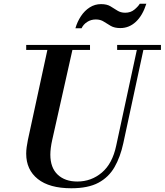

<svg xmlns="http://www.w3.org/2000/svg" viewBox="-20 -994 880 1026"><path d="M361 12Q244 12 182 -37.5Q120 -87 120 -173Q120 -190 122.5 -208Q125 -226 129 -246L239 -754H373L259 -246Q254 -224 251.5 -204Q249 -184 249 -168Q249 -98 288 -61Q327 -24 393 -24Q468 -24 524.5 -72Q581 -120 601 -216L717 -754H752L639 -229Q623 -155 592 -101Q561 -47 506 -17.5Q451 12 361 12ZM120 -727V-754H461V-727ZM606 -727V-754H840V-727ZM383 -843Q393 -878 412.5 -907.5Q432 -937 459.5 -954.5Q487 -972 520 -972Q551 -972 570 -960.5Q589 -949 607 -937.5Q625 -926 649 -926Q678 -926 698 -942.5Q718 -959 727 -974H762Q742 -911 706 -877.5Q670 -844 623 -844Q592 -844 572 -855.5Q552 -867 534.5 -878.5Q517 -890 492 -890Q466 -890 445.5 -876.5Q425 -863 416 -843Z"/></svg>

Font: Libre Bodoni Medium
Style: Italic
Weight: 500
Italic angle: -13°
Designer: Pablo Impallari, Rodrigo Fuenzalida
Foundry: Impallari Type
Version: Version 2.005;gftools[0.9.23]